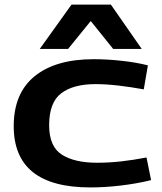

<svg xmlns="http://www.w3.org/2000/svg" viewBox="-20 -810 708 840"><path d="M40 -258Q40 -402 131.5 -476.5Q223 -551 390 -551Q448 -551 512.5 -544Q577 -537 627 -524L609 -419Q555 -429 499.5 -435.5Q444 -442 398 -442Q301 -442 248 -402Q195 -362 195 -262Q195 -169 250.5 -133.5Q306 -98 405 -98Q457 -98 510.5 -104Q564 -110 621 -121L641 -22Q581 -7 510.5 1.5Q440 10 375 10Q40 10 40 -258ZM154 -596 293 -790H465L600 -596H475L377 -718L278 -596Z"/></svg>

Font: Georama Extended SemiBold
Style: Regular
Weight: 600
Width: 7
Designer: Jean-Baptiste Levee
Foundry: Production Type
Version: Version 1.000